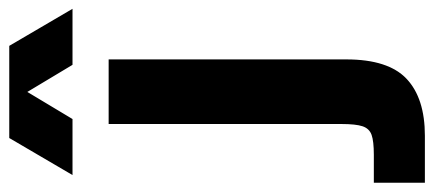

<svg xmlns="http://www.w3.org/2000/svg" viewBox="-338 -472 960 425"><g transform="rotate(-90 142.5 -260.0)"><path d="M-50 87H12Q42 87 56 82Q70 77 75 62Q80 47 80 15V-500H223V26Q223 119 180 159.5Q137 200 54 200H-50ZM49 -720H253L335 -580H211L151 -680L91 -580H-33Z"/></g></svg>

Font: Uncut Sans VF
Style: Regular
Weight: 400
Designer: Kasper Nordkvist
Foundry: Uncut Type
Version: Version 1.100;FEAKit 1.0